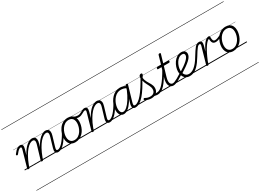

<svg xmlns="http://www.w3.org/2000/svg" viewBox="-37 -2308 5563 4107"><g transform="rotate(-30 2744.5 -255.0)"><path d="M85 15Q73 15 65.5 10Q58 5 61 -6L176 -408Q186 -439 183.5 -455Q181 -471 163 -471Q148 -471 128.5 -459Q109 -447 87.5 -424.5Q66 -402 42 -370Q35 -362 28 -361Q21 -360 12 -366Q1 -374 1.5 -381.5Q2 -389 6 -395Q31 -429 58 -457.5Q85 -486 114.5 -502.5Q144 -519 175 -519Q199 -519 213.5 -510.5Q228 -502 234 -485.5Q240 -469 238.5 -446.5Q237 -424 229 -397L191 -266Q227 -335 264.5 -383.5Q302 -432 338.5 -462Q375 -492 408.5 -505.5Q442 -519 471 -519Q510 -519 534 -500Q558 -481 563 -442Q568 -403 550 -343L451 -4Q447 6 441 10.5Q435 15 420 15Q408 15 400 10Q392 5 396 -6L497 -345Q510 -387 510.5 -414Q511 -441 498.5 -455Q486 -469 458 -469Q427 -469 388.5 -446.5Q350 -424 306.5 -375Q263 -326 218 -247Q173 -168 130 -55L116 -4Q113 6 106.5 10.5Q100 15 85 15ZM818 17Q792 17 776.5 7.5Q761 -2 754 -19Q747 -36 748.5 -60Q750 -84 759 -114L827 -345Q840 -387 840.5 -414Q841 -441 829 -455Q817 -469 791 -469Q761 -469 722 -445.5Q683 -422 639 -372Q595 -322 550 -240.5Q505 -159 462 -44H438Q474 -164 519 -253.5Q564 -343 614 -402Q664 -461 712.5 -490Q761 -519 804 -519Q841 -519 865 -500Q889 -481 894 -442Q899 -403 880 -343L812 -115Q798 -70 802 -50.5Q806 -31 831 -31Q841 -31 845 -23.5Q849 -16 846.5 -7Q844 2 837 9.5Q830 17 818 17ZM0 490H989V500H0ZM0 -20H989V0H0ZM0 -505H989V-500H0ZM0 -1010H989V-1000H0Z M819 17Q808 17 803 9.5Q798 2 799.5 -7Q801 -16 809 -23.5Q817 -31 832 -31Q857 -31 888.5 -51Q920 -71 954 -108Q988 -145 1023 -195.5Q1058 -246 1091 -307Q1096 -316 1104.5 -315Q1113 -314 1119 -307.5Q1125 -301 1121 -292Q1086 -224 1049 -167Q1012 -110 973.5 -69Q935 -28 896 -5.5Q857 17 819 17ZM989 490V500ZM989 -20V0ZM989 -505V-500ZM989 -1010V-1000Z M1240 19Q1183 19 1143 -5.5Q1103 -30 1082.5 -74.5Q1062 -119 1062 -177Q1062 -232 1081 -291.5Q1100 -351 1136.5 -403Q1173 -455 1228 -487Q1283 -519 1356 -519Q1412 -519 1452 -495.5Q1492 -472 1512.5 -429.5Q1533 -387 1533 -330Q1533 -288 1522 -240Q1511 -192 1488 -146Q1465 -100 1429.5 -63Q1394 -26 1346.5 -3.5Q1299 19 1240 19ZM1245 -31Q1302 -31 1345 -59.5Q1388 -88 1417 -132.5Q1446 -177 1461 -228Q1476 -279 1476 -324Q1476 -369 1461.5 -401.5Q1447 -434 1419 -451.5Q1391 -469 1350 -469Q1295 -469 1251.5 -441.5Q1208 -414 1178.5 -369.5Q1149 -325 1134 -275Q1119 -225 1119 -180Q1119 -135 1133.5 -101Q1148 -67 1176.5 -49Q1205 -31 1245 -31ZM989 490H1590V500H989ZM989 -20H1590V0H989ZM989 -505H1590V-500H989ZM989 -1010H1590V-1000H989Z M1566 -407Q1549 -407 1528.5 -412.5Q1508 -418 1488 -427.5Q1468 -437 1452 -448Q1444 -454 1442 -462.5Q1440 -471 1443.5 -477.5Q1447 -484 1453.5 -485.5Q1460 -487 1470 -481Q1500 -462 1525 -456.5Q1550 -451 1571 -451Q1601 -451 1626 -461.5Q1651 -472 1673.5 -485Q1696 -498 1718 -508.5Q1740 -519 1764 -519Q1774 -519 1778.5 -511.5Q1783 -504 1781.5 -495Q1780 -486 1772.5 -478.5Q1765 -471 1752 -471Q1735 -471 1715.5 -461.5Q1696 -452 1674 -439Q1652 -426 1625 -416.5Q1598 -407 1566 -407ZM1591 490V500ZM1591 -20V0ZM1591 -505V-500ZM1591 -1010V-1000Z M2092 17Q2066 17 2049.5 7.5Q2033 -2 2026.5 -19Q2020 -36 2021 -60Q2022 -84 2031 -114L2100 -345Q2113 -387 2113 -414Q2113 -441 2099 -455Q2085 -469 2057 -469Q2025 -469 1985 -446.5Q1945 -424 1900 -375Q1855 -326 1809 -247.5Q1763 -169 1720 -55L1706 -4Q1703 6 1696.5 10.5Q1690 15 1675 15Q1663 15 1655.5 10Q1648 5 1651 -6L1766 -408Q1776 -439 1773.5 -455Q1771 -471 1752 -471Q1742 -471 1738 -478.5Q1734 -486 1736 -495Q1738 -504 1745.5 -511.5Q1753 -519 1764 -519Q1789 -519 1803.5 -510.5Q1818 -502 1824 -485.5Q1830 -469 1828.5 -446.5Q1827 -424 1819 -397L1781 -264Q1818 -334 1856.5 -383Q1895 -432 1932 -462Q1969 -492 2004 -505.5Q2039 -519 2069 -519Q2107 -519 2132.5 -501Q2158 -483 2165 -444Q2172 -405 2153 -343L2085 -115Q2071 -70 2075 -50.5Q2079 -31 2104 -31Q2114 -31 2118.5 -23.5Q2123 -16 2121.5 -7Q2120 2 2112.5 9.5Q2105 17 2092 17ZM1590 490H2261V500H1590ZM1590 -20H2261V0H1590ZM1590 -505H2261V-500H1590ZM1590 -1010H2261V-1000H1590Z M2091 17Q2080 17 2075 9.5Q2070 2 2071.5 -7Q2073 -16 2081 -23.5Q2089 -31 2104 -31Q2129 -31 2160.5 -51Q2192 -71 2226 -108Q2260 -145 2295 -195.5Q2330 -246 2363 -307Q2368 -316 2376.5 -315Q2385 -314 2391 -307.5Q2397 -301 2393 -292Q2358 -224 2321 -167Q2284 -110 2245.5 -69Q2207 -28 2168 -5.5Q2129 17 2091 17ZM2261 490V500ZM2261 -20V0ZM2261 -505V-500ZM2261 -1010V-1000Z M2439 17Q2404 17 2377.5 -2Q2351 -21 2336.5 -56.5Q2322 -92 2322 -141Q2322 -186 2335.5 -238Q2349 -290 2376 -339.5Q2403 -389 2442 -430Q2481 -471 2531 -495Q2581 -519 2643 -519Q2679 -519 2718.5 -507Q2758 -495 2790 -472L2778 -427Q2735 -454 2700 -461.5Q2665 -469 2635 -469Q2588 -469 2548 -449Q2508 -429 2476.5 -394.5Q2445 -360 2423 -317.5Q2401 -275 2389.5 -230.5Q2378 -186 2378 -146Q2378 -113 2386 -87.5Q2394 -62 2411 -47.5Q2428 -33 2452 -33Q2493 -33 2542.5 -75Q2592 -117 2646 -200.5Q2700 -284 2753 -408L2772 -367Q2714 -235 2657 -150Q2600 -65 2545.5 -24Q2491 17 2439 17ZM2726 17Q2700 17 2684.5 7.5Q2669 -2 2662 -19Q2655 -36 2656 -60.5Q2657 -85 2666 -114L2776 -495Q2779 -506 2786 -510.5Q2793 -515 2806 -515Q2823 -515 2828.5 -508Q2834 -501 2830 -490L2720 -115Q2707 -70 2710.5 -50.5Q2714 -31 2739 -31Q2749 -31 2753 -23.5Q2757 -16 2756 -7Q2755 2 2747.5 9.5Q2740 17 2726 17ZM2261 490H2896V500H2261ZM2261 -20H2896V0H2261ZM2261 -505H2896V-500H2261ZM2261 -1010H2896V-1000H2261Z M2726 17Q2715 17 2711 9.5Q2707 2 2709 -7Q2711 -16 2719 -23.5Q2727 -31 2739 -31Q2778 -31 2823.5 -62.5Q2869 -94 2920 -154.5Q2971 -215 3026 -300Q3081 -385 3140 -493Q3147 -505 3156 -503Q3165 -501 3170.5 -491.5Q3176 -482 3170 -469Q3110 -354 3053 -264Q2996 -174 2941.5 -111.5Q2887 -49 2833.5 -16Q2780 17 2726 17ZM2896 490V500ZM2896 -20V0ZM2896 -505V-500ZM2896 -1010V-1000Z M3275 17Q3260 17 3244 14.5Q3228 12 3210 8.5Q3192 5 3171 2L3195 -22Q3215 -24 3232 -26Q3249 -28 3263 -29.5Q3277 -31 3288 -31Q3297 -31 3301 -23.5Q3305 -16 3303 -7Q3301 2 3294 9.5Q3287 17 3275 17ZM3116 19Q3074 19 3034.5 7Q2995 -5 2969 -24Q2959 -33 2959 -41.5Q2959 -50 2967 -58Q2976 -66 2982.5 -66Q2989 -66 2999 -59Q3027 -43 3056 -35Q3085 -27 3117 -27Q3174 -27 3205.5 -57Q3237 -87 3237 -139Q3237 -165 3229.5 -189.5Q3222 -214 3209.5 -239.5Q3197 -265 3183 -291.5Q3169 -318 3156.5 -347.5Q3144 -377 3136 -410.5Q3128 -444 3128 -481Q3128 -520 3146 -536.5Q3164 -553 3183 -553Q3197 -553 3203.5 -546Q3210 -539 3210 -528Q3210 -515 3199.5 -497.5Q3189 -480 3172 -458Q3175 -424 3185 -395.5Q3195 -367 3208.5 -342Q3222 -317 3236.5 -293.5Q3251 -270 3264 -246Q3277 -222 3285 -196Q3293 -170 3293 -138Q3293 -68 3246 -24.5Q3199 19 3116 19ZM2896 490H3446V500H2896ZM2896 -20H3446V0H2896ZM2896 -505H3446V-500H2896ZM2896 -1010H3446V-1000H2896Z M3276 17Q3265 17 3260 9.5Q3255 2 3256.5 -7Q3258 -16 3266 -23.5Q3274 -31 3289 -31Q3318 -31 3354 -51.5Q3390 -72 3432.5 -118Q3475 -164 3527 -240.5Q3579 -317 3640 -429Q3646 -439 3655 -438Q3664 -437 3669.5 -429.5Q3675 -422 3669 -411Q3604 -289 3550.5 -206.5Q3497 -124 3450.5 -75Q3404 -26 3361 -4.5Q3318 17 3276 17ZM3446 490V500ZM3446 -20V0ZM3446 -505V-500ZM3446 -1010V-1000Z M3665 17Q3625 17 3600 -1.5Q3575 -20 3563 -52Q3551 -84 3552.5 -127.5Q3554 -171 3569 -221L3637 -452H3550Q3540 -452 3537 -458.5Q3534 -465 3537 -477Q3541 -489 3547 -494.5Q3553 -500 3563 -500H3652L3713 -710Q3717 -721 3723.5 -725.5Q3730 -730 3744 -730Q3760 -730 3766 -724Q3772 -718 3768 -707L3707 -500H3834Q3845 -500 3847.5 -494Q3850 -488 3847 -476Q3844 -463 3838 -457.5Q3832 -452 3821 -452H3693L3624 -220Q3609 -170 3607 -134Q3605 -98 3613.5 -75.5Q3622 -53 3638 -42Q3654 -31 3674 -31Q3684 -31 3689 -23.5Q3694 -16 3693.5 -7Q3693 2 3686 9.5Q3679 17 3665 17ZM3446 490H3834V500H3446ZM3446 -20H3834V0H3446ZM3446 -505H3834V-500H3446ZM3446 -1010H3834V-1000H3446Z M3663 17Q3652 17 3647 9.5Q3642 2 3643.5 -7Q3645 -16 3653 -23.5Q3661 -31 3676 -31Q3693 -31 3721 -41.5Q3749 -52 3794.5 -77Q3840 -102 3910 -147Q3918 -152 3925 -149Q3932 -146 3936 -138Q3940 -130 3938 -121Q3936 -112 3927 -106Q3854 -58 3804 -31Q3754 -4 3720.5 6.5Q3687 17 3663 17ZM3833 490V500ZM3833 -20V0ZM3833 -505V-500ZM3833 -1010V-1000Z M3926 -152Q3994 -193 4046.5 -230.5Q4099 -268 4135.5 -301Q4172 -334 4191 -363.5Q4210 -393 4210 -418Q4210 -444 4195.5 -457Q4181 -470 4152 -470Q4107 -470 4069 -443.5Q4031 -417 4004.5 -374.5Q3978 -332 3963.5 -284.5Q3949 -237 3949 -195Q3949 -157 3957.5 -127Q3966 -97 3982.5 -76Q3999 -55 4022.5 -43.5Q4046 -32 4076 -32Q4085 -32 4088.5 -24.5Q4092 -17 4090.5 -7.5Q4089 2 4083 9.5Q4077 17 4068 17Q4008 17 3969.5 -11.5Q3931 -40 3912 -87Q3893 -134 3893 -191Q3893 -243 3912 -300.5Q3931 -358 3965.5 -407.5Q4000 -457 4049.5 -488Q4099 -519 4160 -519Q4198 -519 4221.5 -505.5Q4245 -492 4256 -470.5Q4267 -449 4267 -424Q4267 -389 4247 -353.5Q4227 -318 4187 -281Q4147 -244 4087 -201.5Q4027 -159 3946 -109ZM3834 490H4322V500H3834ZM3834 -20H4322V0H3834ZM3834 -505H4322V-500H3834ZM3834 -1010H4322V-1000H3834Z M4067 17Q4055 17 4049.5 9.5Q4044 2 4045 -7.5Q4046 -17 4054 -24.5Q4062 -32 4076 -32Q4110 -32 4144.5 -45.5Q4179 -59 4215 -88.5Q4251 -118 4289.5 -165Q4328 -212 4368 -280Q4409 -346 4439 -392Q4469 -438 4493.5 -466Q4518 -494 4542.5 -506.5Q4567 -519 4596 -519Q4606 -519 4608.5 -511.5Q4611 -504 4607.5 -495Q4604 -486 4598 -478.5Q4592 -471 4586 -471Q4569 -471 4554 -462Q4539 -453 4520.5 -430.5Q4502 -408 4475 -367Q4448 -326 4410 -263Q4373 -202 4338.5 -155.5Q4304 -109 4271 -76.5Q4238 -44 4205 -23Q4172 -2 4138 7.5Q4104 17 4067 17ZM4321 490H4421V500H4321ZM4321 -20H4421V0H4321ZM4321 -505H4421V-500H4321ZM4321 -1010H4421V-1000H4321Z M4507 15Q4495 15 4487.5 10Q4480 5 4483 -6L4598 -408Q4608 -439 4605.5 -455Q4603 -471 4584 -471Q4574 -471 4570 -478.5Q4566 -486 4567.5 -495Q4569 -504 4576.5 -511.5Q4584 -519 4596 -519Q4621 -519 4635.5 -510.5Q4650 -502 4656 -485.5Q4662 -469 4660.5 -446.5Q4659 -424 4651 -397L4616 -272Q4651 -345 4681.5 -393Q4712 -441 4739 -468.5Q4766 -496 4789.5 -507.5Q4813 -519 4833 -519Q4845 -519 4850 -511.5Q4855 -504 4853 -494Q4851 -484 4843.5 -477Q4836 -470 4824 -470Q4802 -470 4772.5 -443.5Q4743 -417 4708 -366.5Q4673 -316 4635 -241Q4597 -166 4557 -69L4538 -4Q4535 6 4528.5 10.5Q4522 15 4507 15ZM4422 490H4826V500H4422ZM4422 -20H4826V0H4422ZM4422 -505H4826V-500H4422ZM4422 -1010H4826V-1000H4422Z M4911 -336Q4883 -336 4861.5 -347.5Q4840 -359 4828.5 -388.5Q4817 -418 4816 -470L4834 -519Q4847 -519 4854.5 -513Q4862 -507 4862 -495Q4862 -449 4868 -424Q4874 -399 4886.5 -389Q4899 -379 4920 -379Q4945 -379 4975.5 -389Q5006 -399 5036.5 -414.5Q5067 -430 5090 -448Q5098 -453 5103.5 -449Q5109 -445 5110.5 -437Q5112 -429 5105 -423Q5077 -398 5044 -378.5Q5011 -359 4977 -347.5Q4943 -336 4911 -336ZM4826 490H4889V500H4826ZM4826 -20H4889V0H4826ZM4826 -505H4889V-500H4826ZM4826 -1010H4889V-1000H4826Z M5139 19Q5082 19 5042 -5.5Q5002 -30 4981.5 -74.5Q4961 -119 4961 -177Q4961 -232 4980 -291.5Q4999 -351 5035.5 -403Q5072 -455 5127 -487Q5182 -519 5255 -519Q5311 -519 5351 -495.5Q5391 -472 5411.5 -429.5Q5432 -387 5432 -330Q5432 -288 5421 -240Q5410 -192 5387 -146Q5364 -100 5328.5 -63Q5293 -26 5245.5 -3.5Q5198 19 5139 19ZM5144 -31Q5201 -31 5244 -59.5Q5287 -88 5316 -132.5Q5345 -177 5360 -228Q5375 -279 5375 -324Q5375 -369 5360.5 -401.5Q5346 -434 5318 -451.5Q5290 -469 5249 -469Q5194 -469 5150.5 -441.5Q5107 -414 5077.5 -369.5Q5048 -325 5033 -275Q5018 -225 5018 -180Q5018 -135 5032.5 -101Q5047 -67 5075.5 -49Q5104 -31 5144 -31ZM4888 490H5489V500H4888ZM4888 -20H5489V0H4888ZM4888 -505H5489V-500H4888ZM4888 -1010H5489V-1000H4888Z"/></g></svg>

Font: Playwrite AU QLD Guides
Style: Regular
Weight: 400
Designer: Veronika Burian, José Scaglione
Foundry: TypeTogether
Version: Version 1.003